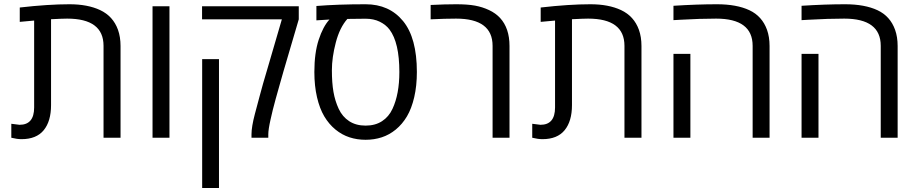

<svg xmlns="http://www.w3.org/2000/svg" viewBox="-20 -660 4396 920"><path d="M83 6.8Q61.5 6.8 34.2 0V-66.9Q69.8 -62 73.7 -62Q143.6 -62 143.6 -145V-561.5L74.7 -555.2V-624Q210.9 -639.6 313 -639.6Q399.9 -639.6 459.5 -611.8Q522 -582.5 545.4 -517.1Q557.6 -482.9 557.6 -439.5V0H476.1V-440.4Q476.1 -570.8 301.8 -570.8Q280.3 -570.8 224.6 -567.9V-156.2Q224.6 -79.1 189.5 -36.1Q154.3 6.8 83 6.8Z M792 0H710.9V-629.9H792Z M1265.6 -16.6V0H1185.1V-16.6Q1185.1 -52.2 1201.2 -113.5Q1217.3 -174.8 1224.6 -201.2Q1238.8 -255.4 1260.7 -328.1L1330.6 -567.4H948.2V-629.9H1411.6V-567.4L1338.4 -318.4Q1325.7 -273.4 1317.4 -244.4Q1309.1 -215.3 1300.8 -185.3Q1292.5 -155.3 1287.1 -133.3Q1281.7 -111.3 1276.4 -87.4Q1265.6 -39.6 1265.6 -16.6ZM1029.3 240.7H948.7V-376.5H1029.3Z M1731.9 -639.6Q1845.2 -639.6 1911.4 -559.1Q1977.5 -478.5 1977.5 -314.9Q1977.5 -248.5 1964.8 -194.1Q1952.1 -139.6 1929.9 -102.3Q1907.7 -64.9 1876.5 -39.3Q1845.2 -13.7 1809.1 -2Q1772.9 9.8 1731.9 9.8Q1690.9 9.8 1654.8 -2Q1618.7 -13.7 1587.4 -39.3Q1556.2 -64.9 1533.9 -102.3Q1511.7 -139.6 1499 -194.1Q1486.3 -248.5 1486.3 -314.9Q1486.3 -406.2 1507.1 -469.5Q1527.8 -532.7 1558.6 -566.4L1496.1 -562.5V-631.3Q1599.1 -639.6 1731.9 -639.6ZM1860.8 -138.7Q1893.6 -209 1893.6 -314.9Q1893.6 -455.6 1846.7 -518.1Q1829.1 -541.5 1799.8 -555.9Q1770.5 -570.3 1731.9 -570.3L1644.5 -569.3Q1607.9 -528.3 1589.1 -456.5Q1570.3 -384.8 1570.3 -323.7Q1570.3 -262.7 1577.9 -219.5Q1585.4 -176.3 1603 -138.4Q1620.6 -100.6 1653.3 -79.3Q1686 -58.1 1731.9 -58.1Q1777.8 -58.1 1810.5 -79.3Q1843.3 -100.6 1860.8 -138.7Z M2043.5 -636.2Q2111.8 -639.6 2166 -639.6Q2220.2 -639.6 2256.1 -633.1Q2292 -626.5 2323.2 -611.8Q2354.5 -597.2 2376 -574.2Q2421.4 -524.9 2421.4 -439.5V0H2340.3V-440.4Q2340.3 -570.8 2165.5 -570.8Q2112.8 -570.8 2043.5 -567.4Z M2579.1 6.8Q2557.6 6.8 2530.3 0V-66.9Q2565.9 -62 2569.8 -62Q2639.6 -62 2639.6 -145V-561.5L2570.8 -555.2V-624Q2707 -639.6 2809.1 -639.6Q2896 -639.6 2955.6 -611.8Q3018.1 -582.5 3041.5 -517.1Q3053.7 -482.9 3053.7 -439.5V0H2972.2V-440.4Q2972.2 -570.8 2797.9 -570.8Q2776.4 -570.8 2720.7 -567.9V-156.2Q2720.7 -79.1 2685.5 -36.1Q2650.4 6.8 2579.1 6.8Z M3655.3 -517.1Q3667.5 -482.9 3667.5 -439.5V0H3586.4V-440.4Q3586.4 -570.8 3411.6 -570.8Q3334.5 -570.8 3241.2 -565.4L3207 -563.5V-632.3Q3320.8 -639.6 3415.3 -639.6Q3509.8 -639.6 3570.8 -611.1Q3631.8 -582.5 3655.3 -517.1ZM3288.1 0H3207V-401.9H3288.1Z M4269 -517.1Q4281.2 -482.9 4281.2 -439.5V0H4200.2V-440.4Q4200.2 -570.8 4025.4 -570.8Q3948.2 -570.8 3855 -565.4L3820.8 -563.5V-632.3Q3934.6 -639.6 4029.1 -639.6Q4123.5 -639.6 4184.6 -611.1Q4245.6 -582.5 4269 -517.1ZM3901.9 0H3820.8V-401.9H3901.9Z"/></svg>

Font: Open Sans Hebrew
Style: Regular
Weight: 400
Foundry: Ascender Corporation, Yanek Iontef
Version: Version 2.001;PS 002.001;hotconv 1.0.70;makeotf.lib2.5.58329